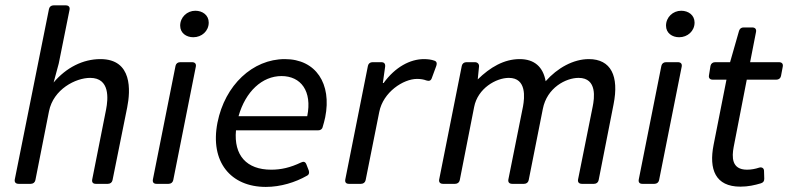

<svg xmlns="http://www.w3.org/2000/svg" viewBox="-20 -698 2993 729"><path d="M361.3 -473.6C294.9 -473.6 231.4 -441.4 183.6 -384.8L203.1 -457L244.1 -661.1C246.1 -671.9 240.2 -677.7 229.5 -677.7H183.6C174.8 -677.7 168 -672.9 166 -664.1L36.1 -16.6C34.2 -5.9 40 0 50.8 0H96.7C105.5 0 112.3 -4.9 114.3 -13.7L166 -275.4C182.6 -359.4 267.6 -402.3 322.3 -402.3C398.4 -402.3 390.6 -322.3 382.8 -282.2L330.1 -16.6C328.1 -5.9 333 0 343.8 0H389.6C398.4 0 405.3 -4.9 407.2 -13.7L462.9 -290C475.6 -353.5 483.4 -473.6 361.3 -473.6Z M713.9 -556.6C746.1 -556.6 772.5 -580.1 772.5 -612.3C772.5 -640.6 749 -657.2 721.7 -657.2C690.4 -657.2 664.1 -632.8 664.1 -600.6C664.1 -572.3 687.5 -556.6 713.9 -556.6ZM574.2 0H620.1C628.9 0 635.7 -4.9 637.7 -13.7L723.6 -445.3C725.6 -456.1 719.7 -461.9 709 -461.9H664.1C655.3 -461.9 648.4 -457 646.5 -448.2L560.5 -16.6C558.6 -5.9 563.5 0 574.2 0Z M1061.5 -473.6C939.5 -473.6 834 -375 805.7 -232.4C776.4 -83 856.4 11.7 989.3 11.7C1045.9 11.7 1101.6 -5.9 1144.5 -30.3C1153.3 -34.2 1155.3 -42 1152.3 -50.8L1143.6 -73.2C1139.6 -84 1132.8 -85.9 1123 -81.1C1082 -61.5 1046.9 -53.7 1009.8 -53.7C916 -53.7 867.2 -108.4 876 -203.1H1187.5C1196.3 -203.1 1203.1 -207 1205.1 -215.8C1209 -227.5 1211.9 -240.2 1214.8 -252.9C1240.2 -379.9 1179.7 -473.6 1061.5 -473.6ZM1146.5 -256.8H885.7C912.1 -350.6 975.6 -409.2 1048.8 -409.2C1122.1 -409.2 1166 -352.5 1146.5 -256.8Z M1589.8 -473.6C1537.1 -473.6 1480.5 -443.4 1436.5 -382.8H1433.6L1442.4 -445.3C1443.4 -456.1 1438.5 -461.9 1427.7 -461.9H1394.5C1385.7 -461.9 1378.9 -457 1377 -448.2L1291 -16.6C1289.1 -5.9 1293.9 0 1304.7 0H1350.6C1359.4 0 1366.2 -4.9 1368.2 -13.7L1419.9 -272.5C1434.6 -348.6 1511.7 -398.4 1563.5 -398.4C1576.2 -398.4 1588.9 -396.5 1598.6 -392.6C1608.4 -389.6 1615.2 -390.6 1619.1 -400.4L1636.7 -448.2C1639.6 -457 1638.7 -464.8 1628.9 -467.8C1618.2 -471.7 1604.5 -473.6 1589.8 -473.6Z M2215.8 -473.6C2157.2 -473.6 2096.7 -440.4 2051.8 -389.6C2042 -444.3 2008.8 -473.6 1953.1 -473.6C1893.6 -473.6 1840.8 -442.4 1793.9 -396.5L1798.8 -445.3C1799.8 -455.1 1793 -461.9 1783.2 -461.9H1751C1742.2 -461.9 1735.4 -457 1733.4 -448.2L1647.5 -16.6C1645.5 -5.9 1651.4 0 1662.1 0H1708C1716.8 0 1723.6 -4.9 1725.6 -13.7L1780.3 -292C1793.9 -362.3 1863.3 -402.3 1912.1 -402.3C1980.5 -402.3 1971.7 -326.2 1965.8 -293.9L1910.2 -16.6C1908.2 -5.9 1914.1 0 1924.8 0H1969.7C1978.5 0 1985.4 -4.9 1987.3 -13.7L2041 -284.2C2056.6 -365.2 2128.9 -402.3 2176.8 -402.3C2249 -402.3 2236.3 -323.2 2230.5 -293.9L2174.8 -16.6C2172.9 -5.9 2178.7 0 2189.5 0H2235.4C2244.1 0 2251 -4.9 2252.9 -13.7L2309.6 -301.8C2331.1 -409.2 2299.8 -473.6 2215.8 -473.6Z M2558.6 -556.6C2590.8 -556.6 2617.2 -580.1 2617.2 -612.3C2617.2 -640.6 2593.8 -657.2 2566.4 -657.2C2535.2 -657.2 2508.8 -632.8 2508.8 -600.6C2508.8 -572.3 2532.2 -556.6 2558.6 -556.6ZM2418.9 0H2464.8C2473.6 0 2480.5 -4.9 2482.4 -13.7L2568.4 -445.3C2570.3 -456.1 2564.5 -461.9 2553.7 -461.9H2508.8C2500 -461.9 2493.2 -457 2491.2 -448.2L2405.3 -16.6C2403.3 -5.9 2408.2 0 2418.9 0Z M2815.4 -395.5H2927.7C2936.5 -395.5 2943.4 -400.4 2945.3 -409.2L2952.1 -445.3C2954.1 -456.1 2948.2 -461.9 2937.5 -461.9H2828.1L2850.6 -577.1C2852.5 -587.9 2846.7 -593.8 2835.9 -593.8H2803.7C2794.9 -593.8 2789.1 -589.8 2786.1 -581.1L2752 -461.9H2695.3C2686.5 -461.9 2679.7 -457 2677.7 -448.2L2671.9 -412.1C2669.9 -401.4 2675.8 -395.5 2686.5 -395.5H2738.3L2689.5 -148.4C2670.9 -54.7 2696.3 10.7 2791 10.7C2821.3 10.7 2845.7 4.9 2869.1 -2C2877.9 -4.9 2881.8 -9.8 2881.8 -19.5L2880.9 -48.8C2880.9 -59.6 2873 -64.5 2862.3 -61.5C2847.7 -56.6 2832 -53.7 2816.4 -53.7C2756.8 -53.7 2758.8 -102.5 2765.6 -139.6Z"/></svg>

Font: Ed Sans Neue
Style: Italic
Weight: 400
Italic angle: -11°
Designer: Stephen Hutchings
Version: Version 1.004;PS 001.004;hotconv 1.0.88;makeotf.lib2.5.64775